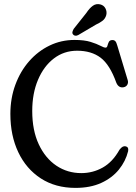

<svg xmlns="http://www.w3.org/2000/svg" viewBox="-20 -904 660 935"><path d="M604 -168Q592 -119 559 -78.2Q526 -37.5 473 -13.2Q420 11 347.5 11Q250 11 178.8 -35.2Q107.5 -81.5 69 -162.8Q30.5 -244 30.5 -349Q30.5 -425.5 54.8 -491.2Q79 -557 122 -606Q165 -655 221.5 -682.2Q278 -709.5 343 -709.5Q390.5 -709.5 421 -700Q451.5 -690.5 468.8 -681.2Q486 -672 494 -672Q501 -672 503.2 -681.2Q505.5 -690.5 510 -699.8Q514.5 -709 528 -709Q536 -709 541.5 -703.5Q547 -698 551.5 -681L602 -513.5Q605.5 -501.5 600 -491.5Q594.5 -481.5 581.5 -479Q557.5 -475 546.5 -501Q515 -589 470 -623Q425 -657 355.5 -657Q291.5 -657 242.2 -619.2Q193 -581.5 165 -515.2Q137 -449 137 -363.5Q137 -269 168.8 -201.2Q200.5 -133.5 254.5 -97.2Q308.5 -61 376 -61Q432 -61 480.2 -88Q528.5 -115 562 -175Q570.5 -186 577.5 -189.5Q584.5 -193 591.5 -191.5Q607.5 -188.5 604 -168ZM400.5 -841Q416 -864.5 432.2 -876Q448.5 -887.5 468.5 -882.5Q486 -878 493.8 -862.5Q501.5 -847 497.5 -830.5Q492.5 -813.5 480.5 -803.8Q468.5 -794 447 -784L360.5 -733Q344.5 -725.5 335.5 -736.5Q331 -742.5 333 -749.5Q335 -756.5 339 -763.5Z"/></svg>

Font: Fraunces 144pt S100
Style: Regular
Weight: 400
Version: Version 1.000; ttfautohint (v1.8.3)